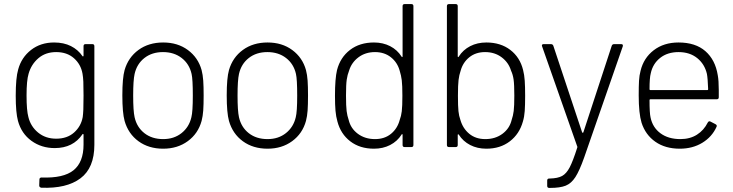

<svg xmlns="http://www.w3.org/2000/svg" viewBox="-20 -720 3589 940"><path d="M399 -504H432Q442 -504 442 -494V-11Q442 102 374 153Q306 204 182 199Q172 197 172 188L173 159Q173 149 184 149Q291 153 340 113.5Q389 74 389 -12V-61Q389 -63 387 -64Q385 -65 384 -63Q338 5 248 5Q183 5 134 -30.5Q85 -66 68 -128Q57 -169 57 -251Q57 -339 69 -380Q85 -439 132 -475.5Q179 -512 245 -512Q292 -512 327 -494.5Q362 -477 384 -445Q385 -443 387 -444Q389 -445 389 -447V-494Q389 -504 399 -504ZM389 -252Q389 -298 388 -320Q387 -342 384 -359Q376 -405 342 -435Q308 -465 255 -465Q203 -465 168 -435Q133 -405 120 -359Q110 -326 110 -253Q110 -179 119 -147Q130 -101 166.5 -71Q203 -41 255 -41Q309 -41 343 -71.5Q377 -102 385 -147Q387 -162 388 -184Q389 -206 389 -252Z M590 -128Q579 -168 579 -253Q579 -338 590 -377Q608 -439 658 -475.5Q708 -512 779 -512Q850 -512 900 -475Q950 -438 967 -377Q973 -354 975 -325.5Q977 -297 977 -253Q977 -207 975 -179Q973 -151 967 -128Q950 -66 899.5 -29Q849 8 779 8Q708 8 658 -28.5Q608 -65 590 -128ZM917 -146Q924 -173 924 -252Q924 -332 918 -358Q907 -407 869.5 -436Q832 -465 778 -465Q724 -465 687 -436Q650 -407 639 -358Q632 -327 632 -252Q632 -177 639 -146Q650 -97 687 -68Q724 -39 779 -39Q832 -39 869 -68.5Q906 -98 917 -146Z M1101 -128Q1090 -168 1090 -253Q1090 -338 1101 -377Q1119 -439 1169 -475.5Q1219 -512 1290 -512Q1361 -512 1411 -475Q1461 -438 1478 -377Q1484 -354 1486 -325.5Q1488 -297 1488 -253Q1488 -207 1486 -179Q1484 -151 1478 -128Q1461 -66 1410.5 -29Q1360 8 1290 8Q1219 8 1169 -28.5Q1119 -65 1101 -128ZM1428 -146Q1435 -173 1435 -252Q1435 -332 1429 -358Q1418 -407 1380.5 -436Q1343 -465 1289 -465Q1235 -465 1198 -436Q1161 -407 1150 -358Q1143 -327 1143 -252Q1143 -177 1150 -146Q1161 -97 1198 -68Q1235 -39 1290 -39Q1343 -39 1380 -68.5Q1417 -98 1428 -146Z M1961 -700H1994Q2004 -700 2004 -690V-10Q2004 0 1994 0H1961Q1951 0 1951 -10V-60Q1951 -63 1949 -63.5Q1947 -64 1946 -61Q1925 -28 1890 -10Q1855 8 1811 8Q1742 8 1695 -28Q1648 -64 1632 -125Q1625 -149 1622.5 -178Q1620 -207 1620 -251Q1620 -335 1630 -377Q1646 -439 1693.5 -475.5Q1741 -512 1811 -512Q1855 -512 1890 -494Q1925 -476 1946 -443Q1947 -440 1949 -440.5Q1951 -441 1951 -444V-690Q1951 -700 1961 -700ZM1950 -251Q1950 -303 1947 -327Q1944 -351 1937 -373Q1926 -414 1894 -439.5Q1862 -465 1816 -465Q1769 -465 1735 -439.5Q1701 -414 1689 -374Q1681 -354 1677.5 -330Q1674 -306 1674 -252Q1674 -200 1677 -176.5Q1680 -153 1687 -133Q1697 -91 1732 -65Q1767 -39 1816 -39Q1863 -39 1894.5 -65Q1926 -91 1937 -133Q1944 -151 1947 -175Q1950 -199 1950 -251Z M2551 -251Q2551 -205 2549 -176.5Q2547 -148 2540 -125Q2523 -64 2476 -28Q2429 8 2361 8Q2317 8 2282 -10Q2247 -28 2226 -61Q2224 -63 2222.5 -62.5Q2221 -62 2221 -59V-10Q2221 0 2211 0H2178Q2168 0 2168 -10V-690Q2168 -700 2178 -700H2211Q2221 -700 2221 -690V-444Q2221 -441 2223 -440.5Q2225 -440 2226 -443Q2247 -476 2282 -494Q2317 -512 2361 -512Q2431 -512 2478.5 -475.5Q2526 -439 2541 -377Q2547 -354 2549 -325Q2551 -296 2551 -251ZM2498 -252Q2498 -306 2494.5 -330.5Q2491 -355 2482 -374Q2470 -414 2436 -439.5Q2402 -465 2355 -465Q2309 -465 2277.5 -439.5Q2246 -414 2235 -373Q2228 -353 2225 -328.5Q2222 -304 2222 -251Q2222 -200 2224.5 -176Q2227 -152 2234 -133Q2246 -91 2277.5 -65Q2309 -39 2356 -39Q2405 -39 2440 -65Q2475 -91 2485 -133Q2492 -153 2495 -176.5Q2498 -200 2498 -252Z M2669 154H2673Q2711 153 2732 141.5Q2753 130 2769 99.5Q2785 69 2806 3Q2808 -1 2806 -3L2634 -493L2633 -497Q2633 -504 2642 -504H2677Q2686 -504 2689 -496L2830 -72Q2831 -70 2833 -70Q2835 -70 2836 -72L2975 -496Q2978 -504 2987 -504H3021Q3032 -504 3029 -493L2840 51Q2817 116 2797 147Q2777 178 2749.5 189Q2722 200 2673 200H2669Q2659 200 2659 190V164Q2659 154 2669 154Z M3499 -279V-244Q3499 -234 3489 -234H3164Q3160 -234 3160 -230Q3160 -166 3165 -145Q3175 -96 3213.5 -67.5Q3252 -39 3311 -39Q3358 -39 3392 -60.5Q3426 -82 3445 -120Q3450 -129 3458 -125L3483 -112Q3492 -107 3488 -99Q3466 -50 3418.5 -21Q3371 8 3308 8Q3237 8 3188.5 -26Q3140 -60 3121 -119Q3107 -165 3107 -253Q3107 -298 3108.5 -324.5Q3110 -351 3116 -373Q3131 -436 3180.5 -474Q3230 -512 3302 -512Q3385 -512 3433.5 -469.5Q3482 -427 3494 -352Q3499 -326 3499 -279ZM3160 -283Q3160 -279 3164 -279H3443Q3447 -279 3447 -283Q3445 -337 3441 -358Q3430 -406 3393.5 -435.5Q3357 -465 3302 -465Q3248 -465 3212 -436.5Q3176 -408 3166 -361Q3160 -339 3160 -283Z"/></svg>

Font: Barlow Light
Style: Regular
Weight: 300
Designer: Jeremy Tribby
Foundry: Tribby Type
Version: Version 1.422